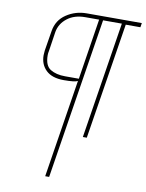

<svg xmlns="http://www.w3.org/2000/svg" viewBox="-105 -805 871 1148"><g transform="rotate(10 330.5 -231.0)"><path d="M345 -325Q329 -315 260 -315Q189 -315 152.5 -350Q116 -385 116 -441Q116 -451 118 -469L138 -592Q149 -659 204 -695.5Q259 -732 326 -732H661L657 -706H568L456 0H432L544 -708H430L275 270H251ZM348 -339 406 -708H322Q256 -708 213 -674.5Q170 -641 161 -590L143 -471Q140 -458 140 -445Q140 -382 175 -360.5Q210 -339 264 -339Z"/></g></svg>

Font: Exo Thin
Style: Italic
Weight: 250
Italic angle: -9°
Designer: Natanael Gama
Foundry: Natanael Gama
Version: Version 1.500; ttfautohint (v1.6)